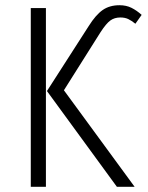

<svg xmlns="http://www.w3.org/2000/svg" viewBox="-20 -716 566 736"><path d="M160 -367 320 -616Q347 -659 373.5 -677.5Q400 -696 438 -696Q464 -696 484 -686Q504 -676 523 -659L499 -625Q484 -637 471.5 -643Q459 -649 441 -649Q419 -649 403 -637.5Q387 -626 365 -592L225 -370L496 0H428ZM156 0H98V-685H156Z"/></svg>

Font: Fira Sans Condensed Light
Style: Regular
Weight: 300
Width: 3
Designer: bBox Type GmbH & Carrois Corporate GbR & Edenspiekermann AG
Foundry: bBox Type GmbH & Carrois Corporate GbR & Edenspiekermann AG
Version: Version 4.301